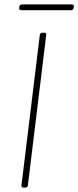

<svg xmlns="http://www.w3.org/2000/svg" viewBox="-20 -848 354 868"><path d="M75 -802H302C308 -802 312 -806 313 -812L314 -818C315 -824 311 -828 305 -828H78C73 -828 68 -824 67 -818V-812C66 -806 69 -802 75 -802ZM85 0H95C101 0 105 -4 106 -10L189 -690C190 -696 187 -700 181 -700H171C165 -700 161 -696 160 -690L77 -10C76 -4 80 0 85 0Z"/></svg>

Font: Barlow Thin
Style: Italic
Weight: 250
Italic angle: -7°
Designer: Jeremy Tribby
Foundry: Tribby Type
Version: Version 1.422;hotconv 1.0.109;makeotfexe 2.5.65596